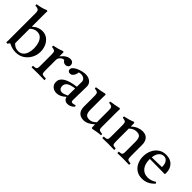

<svg xmlns="http://www.w3.org/2000/svg" viewBox="163 -1787 2831 2831"><g transform="rotate(45 1578.0 -371.5)"><path d="M284 12Q246 12 209 2Q172 -8 135 -27Q128 -18 121 -10Q114 -2 108 7Q101 6 94.5 5Q88 4 83 3Q85 -15 85 -44.5Q85 -74 85 -114V-605Q85 -636 79 -651.5Q73 -667 55.5 -673.5Q38 -680 3 -683Q0 -696 3 -710Q43 -715 85 -725.5Q127 -736 171 -755L188 -749Q187 -727 186.5 -699Q186 -671 186 -638V-425Q227 -462 265.5 -477Q304 -492 341 -492Q404 -492 448.5 -458.5Q493 -425 516.5 -371.5Q540 -318 540 -257Q540 -186 507.5 -124.5Q475 -63 417.5 -25.5Q360 12 284 12ZM185 -381V-79Q231 -27 296 -27Q347 -27 378 -55Q409 -83 422.5 -128Q436 -173 436 -223Q436 -272 422.5 -319.5Q409 -367 378.5 -398.5Q348 -430 295 -430Q266 -430 238 -418Q210 -406 185 -381Z M607 1Q604 -15 607 -30Q641 -32 657 -36.5Q673 -41 678 -56Q683 -71 683 -104V-328Q683 -367 679.5 -386Q676 -405 660.5 -412.5Q645 -420 608 -425Q605 -439 608 -451Q648 -459 686 -469.5Q724 -480 766 -497L783 -491V-403Q853 -492 926 -492Q961 -492 978 -473.5Q995 -455 995 -432Q995 -405 977 -390.5Q959 -376 936 -376Q917 -376 898.5 -386Q880 -396 871 -417Q837 -417 810.5 -390.5Q784 -364 784 -329V-114Q784 -75 788.5 -58Q793 -41 812.5 -36.5Q832 -32 876 -30Q878 -16 876 1Q842 1 806 0Q770 -1 732 -1Q695 -1 666.5 0Q638 1 607 1Z M1363 10Q1297 10 1280 -56Q1209 12 1135 12Q1084 12 1048.5 -18.5Q1013 -49 1013 -103Q1013 -235 1282 -269Q1282 -293 1282.5 -318Q1283 -343 1283 -371Q1283 -406 1257.5 -425.5Q1232 -445 1196 -445Q1170 -445 1152 -437Q1152 -414 1142 -390Q1132 -366 1114.5 -349.5Q1097 -333 1072 -333Q1050 -333 1037.5 -345.5Q1025 -358 1025 -376Q1025 -400 1047.5 -421.5Q1070 -443 1105 -458.5Q1140 -474 1178 -483Q1216 -492 1246 -492Q1283 -492 1314.5 -478.5Q1346 -465 1365.5 -438.5Q1385 -412 1385 -373Q1385 -349 1384 -310.5Q1383 -272 1382.5 -228.5Q1382 -185 1381 -146Q1380 -107 1380 -83Q1380 -51 1408 -51Q1426 -51 1463 -63Q1467 -58 1468.5 -52Q1470 -46 1471 -41Q1446 -14 1418.5 -2Q1391 10 1363 10ZM1280 -83 1282 -233Q1190 -221 1155.5 -194Q1121 -167 1121 -125Q1121 -90 1139.5 -71.5Q1158 -53 1186 -53Q1204 -53 1226.5 -61Q1249 -69 1280 -83Z M1699 12Q1634 12 1598.5 -26.5Q1563 -65 1563 -138V-340Q1563 -379 1559.5 -398Q1556 -417 1540.5 -425Q1525 -433 1488 -438Q1483 -451 1488 -463Q1531 -469 1570.5 -476Q1610 -483 1650 -493L1665 -486Q1664 -455 1663.5 -427.5Q1663 -400 1663 -376V-174Q1663 -114 1681.5 -84.5Q1700 -55 1754 -55Q1784 -55 1810.5 -68.5Q1837 -82 1861 -108V-340Q1861 -379 1857.5 -398Q1854 -417 1838.5 -425Q1823 -433 1786 -438Q1783 -451 1786 -463Q1829 -469 1868.5 -476Q1908 -483 1949 -493L1964 -486Q1963 -455 1962.5 -427.5Q1962 -400 1962 -376V-117Q1962 -87 1965.5 -72Q1969 -57 1985.5 -50.5Q2002 -44 2040 -40Q2041 -28 2040 -15Q1997 -11 1958 -5Q1919 1 1882 10L1866 3L1864 -67Q1781 12 1699 12Z M2396 1Q2394 -15 2396 -30Q2427 -32 2442 -36.5Q2457 -41 2462 -56Q2467 -71 2467 -104V-306Q2467 -366 2448.5 -395.5Q2430 -425 2375 -425Q2346 -425 2319 -414.5Q2292 -404 2260 -375V-114Q2260 -75 2264.5 -58Q2269 -41 2284 -36.5Q2299 -32 2331 -30Q2333 -15 2331 1Q2303 1 2272.5 0Q2242 -1 2207 -1Q2175 -1 2144 0Q2113 1 2083 1Q2080 -15 2083 -30Q2117 -32 2133 -36.5Q2149 -41 2154 -56Q2159 -71 2159 -104V-328Q2159 -367 2155.5 -386Q2152 -405 2136.5 -412.5Q2121 -420 2084 -425Q2081 -439 2084 -451Q2170 -468 2242 -497L2259 -491V-416Q2305 -458 2349 -475Q2393 -492 2433 -492Q2499 -492 2534 -453Q2569 -414 2569 -341V-114Q2569 -75 2573.5 -58Q2578 -41 2593 -36.5Q2608 -32 2641 -30Q2643 -15 2641 1Q2611 1 2582.5 0Q2554 -1 2516 -1Q2479 -1 2451.5 0Q2424 1 2396 1Z M2918 12Q2847 12 2798 -21Q2749 -54 2723.5 -109.5Q2698 -165 2698 -232Q2698 -301 2724.5 -360Q2751 -419 2802 -455.5Q2853 -492 2926 -492Q3014 -492 3063.5 -439.5Q3113 -387 3113 -304Q3113 -294 3112.5 -286.5Q3112 -279 3111 -274L2796 -277Q2796 -273 2796 -270Q2796 -172 2841 -116Q2886 -60 2967 -60Q3035 -60 3101 -104Q3111 -92 3116 -81Q3031 12 2918 12ZM2799 -314 3006 -318Q3007 -320 3007 -323.5Q3007 -327 3007 -328Q3007 -382 2983.5 -418Q2960 -454 2914 -454Q2871 -454 2839 -419Q2807 -384 2799 -314Z"/></g></svg>

Font: Tiro Devanagari Marathi
Style: Regular
Weight: 400
Designer: Devanagari: John Hudson & Fiona Ross. Latin: John Hudson.
Foundry: Tiro Typeworks Ltd.
Version: Version 1.52